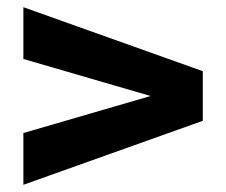

<svg xmlns="http://www.w3.org/2000/svg" viewBox="-20 -607 629 534"><path d="M544 -271 45 -93V-237L399 -340L45 -443V-587L544 -409Z"/></svg>

Font: Hind Guntur
Style: Bold
Weight: 700
Designer: Manushi Parikh, Hitesh Malaviya
Foundry: Indian Type Foundry
Version: Version 1.002;PS 1.0;hotconv 1.0.86;makeotf.lib2.5.63406; tt